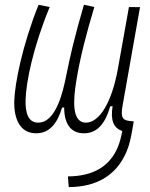

<svg xmlns="http://www.w3.org/2000/svg" viewBox="-20 -547 626 802"><path d="M267.1 234.4C386.2 234.4 469.7 182.6 510.3 82.5C520.5 57.1 526.9 28.8 533.2 -8.3L538.6 -40H538.1L519.5 -42C488.3 -45.4 484.4 -62.5 492.2 -106.9L564.9 -517.1L518.6 -517.6L472.2 -258.3C448.2 -125.5 397.9 -34.7 338.9 -34.7C276.9 -34.7 287.1 -135.7 298.3 -206.5C314 -305.2 341.8 -411.1 374 -517.6L330.6 -527.3C288.1 -381.3 273.9 -315.4 255.4 -225.6C244.6 -172.9 216.3 -34.7 139.6 -34.7C96.2 -34.7 85 -78.6 86.9 -132.8C89.4 -203.1 116.7 -345.7 187.5 -517.6L141.1 -526.9C73.2 -357.9 41.5 -196.8 39.6 -125C37.6 -53.2 62 9.8 130.9 9.8C190.4 9.8 221.2 -37.1 239.3 -97.7H248C248.5 -28.3 276.4 9.8 330.6 9.8C385.7 9.8 419.4 -29.8 440.4 -103H450.2C441.4 -45.9 453.1 -12.2 490.7 0C485.8 25.4 481 46.4 471.7 68.4C438 148.4 369.1 189 263.7 189.9Z"/></svg>

Font: Cascadia Code PL ExtraLight
Style: Italic
Weight: 200
Italic angle: -10°
Monospace: yes
Designer: Aaron Bell
Foundry: Saja Typeworks
Version: Version 2404.023